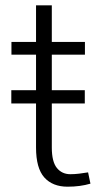

<svg xmlns="http://www.w3.org/2000/svg" viewBox="-20 -684 394 713"><path d="M231 9.3Q175.3 9.3 144.5 -25.1Q113.8 -59.6 113.8 -136.2V-481H22.5V-528.3H113.8V-664.1H172.4V-528.3H295.4V-481H172.4V-136.2Q172.4 -83.5 191.2 -60.3Q210 -37.1 241.2 -37.1Q257.3 -37.1 273.7 -39.1Q290 -41 307.1 -43.9L315.9 -2Q277.8 9.3 231 9.3ZM22 -299.8V-349.1H294.9V-299.8Z"/></svg>

Font: Roboto Slab Light
Style: Regular
Weight: 300
Designer: Google
Version: Version 2.000; ttfautohint (v1.8.1.43-b0c9)